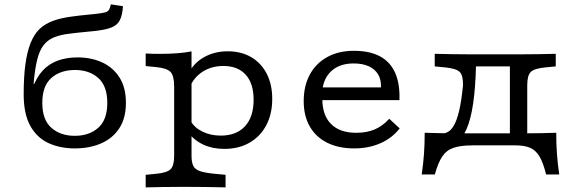

<svg xmlns="http://www.w3.org/2000/svg" viewBox="-20 -655 2550 862"><path d="M315.8 11.3Q249.9 11.3 197.9 -12.5Q145.9 -36.3 116.1 -89.8Q86.3 -143.2 86.3 -232Q86.3 -310 94 -366.5Q101.7 -422.9 117.5 -462.2Q133.3 -501.4 157.6 -524.9Q181.3 -547.7 218.1 -561.4Q255 -575 307.3 -581.4Q323.4 -583.8 340.3 -585.5Q357.2 -587.1 375 -589.1Q392.9 -591.2 410.5 -592.7Q437.7 -595.9 450.7 -599.1Q463.7 -602.3 469 -610.6Q474.4 -619 477.7 -635.5L532.1 -627.1Q529.5 -587.6 518.6 -565.4Q507.7 -543.2 482.2 -532.4Q456.8 -521.7 409.2 -516.2Q385.3 -513.9 365.9 -511.9Q346.6 -509.9 330.2 -508.3Q313.8 -506.7 297.2 -504.4Q253.1 -499.6 223.6 -487.8Q194 -475.9 175.5 -451.9Q157 -428 146.7 -385.9Q136.4 -343.8 130.8 -278.7H147.3L127.1 -261.3Q144.4 -308.8 172.3 -338.8Q200.3 -368.7 239.5 -383Q278.8 -397.3 328 -397.3Q390.4 -397.3 439.2 -374.6Q488 -351.9 516.7 -306.8Q545.3 -261.8 545.3 -193Q545.3 -124.3 515.4 -78.8Q485.5 -33.4 433.5 -11Q381.4 11.3 315.8 11.3ZM315.8 -45.2Q380 -45.2 420.9 -81.1Q461.7 -117.1 461.7 -193Q461.7 -268.8 421.3 -304.8Q380.8 -340.8 316.6 -340.8Q251.6 -340.8 210.8 -305.2Q169.9 -269.6 169.9 -193Q169.9 -117.1 210.8 -81.1Q251.7 -45.2 315.8 -45.2Z M800.9 183.9Q748.3 183.9 709.6 184.7Q671 185.5 634 186.3V129.8L681.5 125.2Q730.2 120.5 746.1 104.5Q761.9 88.6 761.9 44.8V-206.7H839.9V44.8Q839.9 74.2 848.1 90.2Q856.3 106.1 878.9 113.7Q901.6 121.2 942.7 125.1L992.7 129.8V186.3Q964.6 185.5 935.6 185.1Q906.6 184.7 874 184.3Q841.5 183.9 800.9 183.9ZM1002.4 -424.7Q1063 -424.7 1107.9 -398.4Q1152.7 -372.1 1177.5 -324.1Q1202.2 -276.1 1202.2 -210.8Q1202.2 -143 1175.4 -92.6Q1148.6 -42.2 1100.3 -14.4Q1051.9 13.5 986.9 13.5Q934.4 13.5 893.2 -5.6Q851.9 -24.7 824.8 -60.7L836 -112.2Q852.2 -82.2 888.8 -64.2Q925.4 -46.2 971.2 -46.2Q1041.4 -46.2 1080 -88.2Q1118.6 -130.2 1118.6 -207.2Q1118.6 -280.2 1083.2 -319.5Q1047.9 -358.8 982.6 -358.8Q930.1 -358.8 889.8 -333.2Q849.6 -307.5 831.4 -261.5L824.5 -319.2Q845.3 -368.8 893.3 -396.7Q941.3 -424.7 1002.4 -424.7ZM761.9 -206.7V-265.3Q761.9 -313.8 746.1 -331.4Q730.2 -349 681.5 -353.7L634 -358.4V-414.8Q645.8 -414 662.7 -413.6Q679.6 -413.2 700.7 -413.2Q739.9 -413.2 776.5 -416Q813.1 -418.8 839.9 -424.4V-414.8V-206.7Z M1569.7 11.3Q1500.8 11.3 1449.7 -13.8Q1398.7 -38.9 1371.1 -86.6Q1343.5 -134.3 1343.5 -201.3Q1343.5 -269.1 1370.8 -319.8Q1398 -370.5 1448.8 -398.7Q1499.5 -426.9 1569.3 -426.9Q1639.5 -426.9 1685.8 -402.2Q1732 -377.5 1753.9 -328.4Q1775.9 -279.3 1773.4 -205.4H1392.5L1391.5 -262.6H1690.4Q1691.8 -297.2 1677.7 -320.9Q1663.5 -344.6 1635.7 -357.4Q1607.8 -370.2 1567.7 -370.2Q1507.1 -370.2 1470.1 -338.2Q1433.1 -306.1 1426.9 -248.5L1429.5 -245.8Q1428.7 -240.1 1427.9 -230.7Q1427.1 -221.4 1427.1 -211Q1427.1 -137.4 1466.5 -98.1Q1505.8 -58.8 1579.2 -58.8Q1626.5 -58.8 1661.9 -73.7Q1697.3 -88.7 1727.6 -121.7L1774.4 -78.6Q1740.4 -34.8 1687.7 -11.8Q1635 11.3 1569.7 11.3Z M2103 -2.4Q2049.6 -2.4 2017.4 8.2Q1985.2 18.8 1966.1 46.7Q1947.1 74.6 1932.2 128.2H1873.3Q1880.5 79.5 1883.6 35.1Q1886.7 -9.3 1886.7 -58.9Q1921.3 -58 1955.1 -57.2Q1988.9 -56.5 2023.5 -56.5H2103H2290.7V-2.4ZM1948.7 11.3 1960.1 -54.8Q1976.6 -54.8 1991.2 -62.8Q2005.8 -70.8 2018.5 -92.9Q2031.2 -115.1 2041.5 -158.1Q2051.7 -201 2058.7 -271.9Q2059.6 -316.4 2043.8 -332Q2027.9 -347.6 1979.2 -352.3L1931.7 -356.9V-413.4Q1968.7 -412.6 2007.4 -411.8Q2046.1 -411 2098.6 -411H2101H2307.3H2308.2Q2360.7 -411 2399.4 -411.8Q2438.1 -412.6 2475.1 -413.4V-356.9L2427.6 -352.3Q2378.9 -347.6 2363 -332Q2347.1 -316.4 2347.1 -271.9V-206.7H2269.2V-367.9L2284.1 -356.9H2101.7L2117.1 -362.6Q2114.7 -261.2 2104.2 -190.1Q2093.8 -118.9 2074.1 -74.3Q2054.4 -29.6 2023.3 -9.2Q1992.3 11.3 1948.7 11.3ZM2269.2 -2.4V-206.7H2347.1V-2.4ZM2269.2 -2.4 2270 -10.5 2279.4 -56.5H2293.8H2346.4Q2379.5 -56.5 2412.2 -57.2Q2444.9 -58 2477.3 -58.9Q2477.2 -9.3 2480.4 35.1Q2483.5 79.5 2490.7 128.2H2431.8Q2418.5 74.6 2401.6 46.7Q2384.7 18.8 2359.2 8.2Q2333.8 -2.4 2293.8 -2.4Z"/></svg>

Font: Playfair 5pt SemiExpanded Light
Style: Regular
Weight: 300
Width: 6
Designer: Claus Eggers Sørensen
Foundry: Claus Eggers Sørensen
Version: Version 2.203